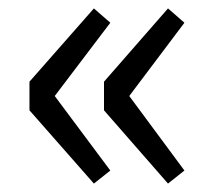

<svg xmlns="http://www.w3.org/2000/svg" viewBox="-20 -510 519 456"><path d="M203 -74 50 -248V-316L203 -490L242 -456L110 -282L242 -105ZM379 -74 227 -248V-316L379 -490L418 -456L287 -282L418 -105Z"/></svg>

Font: Noto Sans CJK KR Regular (TTF)
Style: Regular
Weight: 400
Designer: Ryoko NISHIZUKA 西塚涼子 (kana & ideographs); Paul D. Hunt (Latin, Greek & Cyrillic); Wenlong ZHANG 张文龙 (bopomofo); Sandoll 
Foundry: Adobe Systems Incorporated
Version: Version 1.004;PS 1.004;hotconv 1.0.82;makeotf.lib2.5.63406